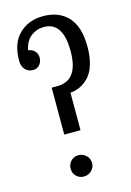

<svg xmlns="http://www.w3.org/2000/svg" viewBox="-109 -743 549 807"><g transform="rotate(-15 165.5 -340.0)"><path d="M161.1 -688Q230.5 -688 269.8 -645.3Q309.1 -602.5 309.1 -515.1Q309.1 -471.2 298.8 -438.2Q288.6 -405.3 270.8 -386.7Q252.9 -368.2 232.9 -358.6Q212.9 -349.1 189.9 -347.2V-184.1H119.1V-388.2H144Q235.8 -388.2 235.8 -516.1Q235.8 -643.1 152.8 -643.1Q121.1 -643.1 96.4 -624Q71.8 -605 64 -565.9Q83 -562.5 93 -551.3Q103 -540 103 -523.9Q103 -504.9 92 -492.4Q81.1 -480 63 -480Q42.5 -480 29.3 -494.1Q16.1 -508.3 16.1 -533.2Q16.1 -608.4 56.9 -648.2Q97.7 -688 161.1 -688ZM201.2 -38.1Q201.2 -18.6 187 -5.4Q172.9 7.8 153.8 7.8Q134.8 7.8 121.3 -5.1Q107.9 -18.1 107.9 -38.1Q107.9 -58.6 121.3 -71.8Q134.8 -85 153.8 -85Q172.9 -85 187 -71.8Q201.2 -58.6 201.2 -38.1Z"/></g></svg>

Font: Margherita
Style: Regular
Weight: 400
Designer: James Puckett
Foundry: Dunwich Type Founders
Version: Version 1.008;hotconv 1.0.109;makeotfexe 2.5.65596